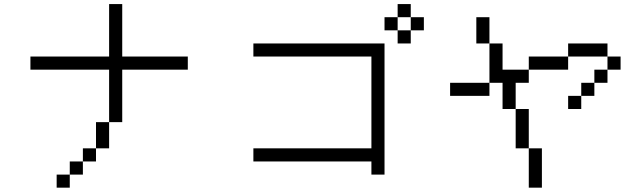

<svg xmlns="http://www.w3.org/2000/svg" viewBox="-20 -832 3040 915"><path d="M875 -500V-562.5H562.5Q562.5 -562.5 562.5 -812.5H500Q500 -812.5 500 -562.5H125V-500H500Q500 -500 500 -250H437.5Q437.5 -250 437.5 -125H375V-62.5H312.5V0H250V62.5H312.5V0H375V-62.5H437.5V-125H500Q500 -125 500 -250H562.5Q562.5 -250 562.5 -500Z M2000 -687.5V-750H1937.5V-687.5H1875V-625H1937.5V-687.5ZM1750 -62.5V0H1812.5Q1812.5 0 1812.5 -625H1187.5V-562.5H1750V-125H1187.5V-62.5ZM1875 -687.5V-750H1812.5V-687.5ZM1875 -750H1937.5V-812.5H1875Z M2937.5 -500V-562.5H2875V-500H2812.5V-437.5H2750V-375H2687.5V-312.5H2750V-375H2812.5V-437.5H2875V-500ZM2500 -125V62.5H2562.5V-125ZM2500 -125V-312.5H2437.5V-125ZM2437.5 -312.5Q2437.5 -312.5 2437.5 -437.5H2500V-500H2375Q2375 -500 2375 -625H2312.5V-437.5H2125V-375H2312.5V-437.5H2375Q2375 -437.5 2375 -312.5ZM2500 -500H2687.5V-562.5H2500ZM2687.5 -562.5H2875V-625H2687.5ZM2312.5 -625Q2312.5 -625 2312.5 -750H2250Q2250 -750 2250 -625Z"/></svg>

Font: UnifontExMono
Style: Regular
Weight: 500
Version: Version 15.0.06